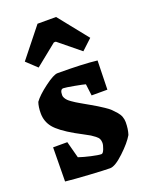

<svg xmlns="http://www.w3.org/2000/svg" viewBox="-136 -774 658 855"><g transform="rotate(-20 192.5 -346.5)"><path d="M88.9 -519 40 -564.9 150.9 -704.1H238.8L350.1 -564.9L300.8 -519L200.2 -601.1H190.9ZM25.9 -2 27.8 -163.1H95.2L116.2 -84Q140.6 -75.7 173.3 -68.4Q206.1 -61 220.2 -61Q227.5 -61 234.4 -78.6Q241.2 -96.2 241.2 -106.9Q241.2 -117.7 237.5 -125.5Q233.9 -133.3 223.1 -141.6Q212.4 -149.9 204.1 -155Q195.8 -160.2 174.3 -171.4Q152.8 -182.6 140.1 -189.9Q74.7 -227.1 51.3 -256.3Q27.8 -285.6 27.8 -324.2Q27.8 -354.5 35.2 -376Q53.7 -401.9 97.2 -434.3Q140.6 -466.8 159.2 -466.8Q278.8 -466.8 346.2 -459L342.8 -321.8H268.1L261.2 -377Q252.4 -379.9 211.4 -387.5Q170.4 -395 160.2 -395Q145 -395 145 -367.2Q145 -360.4 149.2 -353.3Q153.3 -346.2 158.7 -340.8Q164.1 -335.4 174.3 -328.4Q184.6 -321.3 190.4 -317.6Q196.3 -314 208.5 -306.9Q220.7 -299.8 224.1 -297.9Q230.5 -294.4 249.5 -283.4Q268.6 -272.5 278.1 -266.6Q287.6 -260.7 304.7 -249.5Q321.8 -238.3 331.1 -229.2Q340.3 -220.2 350.6 -208.5Q360.8 -196.8 365.5 -184.1Q370.1 -171.4 370.1 -158.2Q370.1 -125.5 361.8 -100.1Q344.2 -69.3 301.5 -29.1Q258.8 11.2 234.9 11.2Q210.9 11.2 137.7 6.8Q64.5 2.4 25.9 -2Z"/></g></svg>

Font: Grenze
Style: Bold
Weight: 700
Designer: Renata Polastri
Foundry: Omnibus-Type
Version: Version 1.002;PS 001.002;hotconv 1.0.88;makeotf.lib2.5.64775